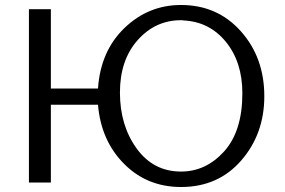

<svg xmlns="http://www.w3.org/2000/svg" viewBox="-20 -732 1142 770"><path d="M96 0V-695H184V-377H373Q383 -527 479 -619.5Q575 -712 706 -712Q852 -712 946 -606.5Q1040 -501 1040 -346Q1040 -195 947.5 -88.5Q855 18 706 18Q570 18 477.5 -75Q385 -168 373 -312H184V0ZM461 -361Q461 -229 528 -136.5Q595 -44 706 -44Q806 -44 879 -125Q952 -206 952 -358Q952 -483 886 -564Q820 -645 716 -650Q713 -651 706 -651Q603 -651 532 -571Q461 -491 461 -361Z"/></svg>

Font: Coval
Style: Light
Weight: 300
Foundry: Context Ltd
Version: Version 001.000